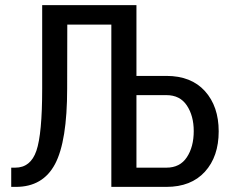

<svg xmlns="http://www.w3.org/2000/svg" viewBox="-20 -731 909 751"><path d="M513.7 -710.9V-434.1H630.9Q728 -434.1 781.7 -374.5Q835.4 -314.9 835.4 -217.3Q835.4 -118.7 781.5 -59.3Q727.5 0 630.9 0H415.5V-634.8H243.2L242.7 -384.8Q242.7 -178.7 195.3 -89.4Q147.9 0 42 0H23.9V-75.2H39.6Q99.6 -75.2 122.3 -141.1Q145 -207 145 -384.8V-710.9ZM513.7 -358.9V-75.2H630.9Q684.1 -75.2 710.9 -116Q737.8 -156.7 737.8 -218.3Q737.8 -277.8 710.9 -318.4Q684.1 -358.9 630.9 -358.9Z"/></svg>

Font: Franco
Style: Regular
Weight: 400
Designer: Google
Version: Version 1.200311; 2013